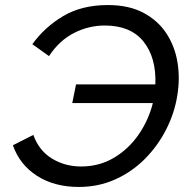

<svg xmlns="http://www.w3.org/2000/svg" viewBox="-20 -734 750 760"><path d="M292 6Q195 6 126.5 -38Q58 -82 31 -159L112 -200Q134 -138 185.5 -106.5Q237 -75 301 -75Q373 -75 431 -109.5Q489 -144 528.5 -201Q568 -258 585 -326H266L281 -400H595Q599 -506 548 -569.5Q497 -633 395 -633Q331 -633 273 -603.5Q215 -574 174 -512L108 -559Q157 -627 230.5 -670.5Q304 -714 407 -714Q490 -714 547.5 -683.5Q605 -653 638.5 -602Q672 -551 682.5 -487.5Q693 -424 682 -357Q671 -287 638 -222Q605 -157 554 -105.5Q503 -54 436.5 -24Q370 6 292 6Z"/></svg>

Font: Raleway Medium
Style: Italic
Weight: 500
Italic angle: -12°
Designer: Matt McInerney, Pablo Impallari, Rodrigo Fuenzalida
Foundry: Matt McInerney, Pablo Impallari, Rodrigo Fuenzalida
Version: Version 4.026